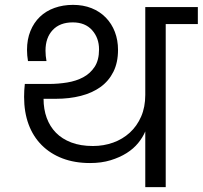

<svg xmlns="http://www.w3.org/2000/svg" viewBox="-20 -769 833 789"><path d="M577 -229Q567 -205 548 -181.5Q529 -158 500.5 -140Q472 -122 434.5 -110.5Q397 -99 350 -99Q287 -99 237 -118Q187 -137 151.5 -172.5Q116 -208 97.5 -258Q79 -308 79 -371Q79 -397 82 -424H181Q219 -424 256 -430Q293 -436 322 -451.5Q351 -467 369 -494.5Q387 -522 387 -566Q387 -613 358.5 -645Q330 -677 279 -677Q226 -677 196.5 -645.5Q167 -614 167 -561Q167 -550 168 -539.5Q169 -529 171 -518H95Q93 -529 92 -541Q91 -553 91 -564Q91 -607 105 -641.5Q119 -676 144 -700Q169 -724 204 -736.5Q239 -749 280 -749Q322 -749 356 -735.5Q390 -722 414.5 -697Q439 -672 452 -638Q465 -604 465 -564Q465 -512 446 -474Q427 -436 393 -411.5Q359 -387 312 -375Q265 -363 210 -363H159Q159 -320 172 -284.5Q185 -249 210 -223.5Q235 -198 273 -183.5Q311 -169 362 -169Q406 -169 445 -183Q484 -197 513.5 -224Q543 -251 560 -290Q577 -329 577 -379V-740H793V-670H661V0H577Z"/></svg>

Font: Poppins
Style: Regular
Weight: 400
Designer: Ninad Kale (Devanagari), Jonny Pinhorn (Latin)
Foundry: Indian Type Foundry
Version: Version 3.002 2017